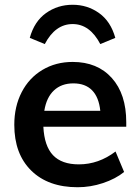

<svg xmlns="http://www.w3.org/2000/svg" viewBox="-20 -778 588 806"><path d="M510 -246H162Q166 -165 202.5 -126.5Q239 -88 311 -88Q394 -88 465 -142L501 -56Q465 -27 412.5 -9.5Q360 8 306 8Q182 8 111 -62Q40 -132 40 -254Q40 -331 71 -391Q102 -451 158 -484.5Q214 -518 285 -518Q389 -518 449.5 -450.5Q510 -383 510 -265ZM166 -313H401Q395 -370 366.5 -399Q338 -428 288 -428Q238 -428 206.5 -398.5Q175 -369 166 -313ZM464 -619 401 -593Q357 -677 285 -677Q212 -677 168 -593L105 -619Q124 -688 173 -723Q222 -758 285 -758Q347 -758 396 -723Q445 -688 464 -619Z"/></svg>

Font: Muli-Bold
Style: Bold
Weight: 700
Version: Version 2.000